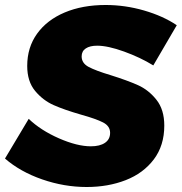

<svg xmlns="http://www.w3.org/2000/svg" viewBox="-42 -736 728 769"><path d="M666 -635 572 -474Q520 -506 455 -529.5Q390 -553 347 -553Q318 -553 301.5 -542Q285 -531 285 -510Q285 -483 313 -468Q341 -453 401 -435Q468 -414 510.5 -395Q553 -376 584.5 -336.5Q616 -297 616 -233Q616 -153 574 -97.5Q532 -42 461.5 -14.5Q391 13 305 13Q215 13 127 -17.5Q39 -48 -22 -101L73 -260Q121 -214 194 -182Q267 -150 322 -150Q358 -150 378.5 -164Q399 -178 399 -204Q399 -231 371 -245.5Q343 -260 282 -277Q216 -296 173 -315Q130 -334 98.5 -372Q67 -410 67 -472Q67 -546 106.5 -601Q146 -656 217 -686Q288 -716 381 -716Q459 -716 535 -694Q611 -672 666 -635Z"/></svg>

Font: Gontserrat ExtraBold
Style: Italic
Weight: 800
Italic angle: -11.3°
Designer: Julieta Ulanovsky
Foundry: Julieta Ulanovsky
Version: Version 6.001